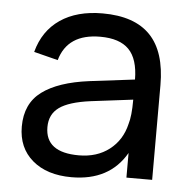

<svg xmlns="http://www.w3.org/2000/svg" viewBox="-45 -600 653 660"><g transform="rotate(5 281.0 -270.0)"><path d="M283.2 -555.2Q393.6 -555.2 448 -498.5Q502.4 -441.9 502.4 -326.7V0H413.6V-85Q356 15.1 225.1 15.1Q140.1 15.1 90.1 -27.6Q40 -70.3 40 -143.6Q40 -223.1 95.7 -264.4Q151.4 -305.7 257.8 -319.3L413.6 -338.4Q413.1 -409.2 381.1 -441.9Q349.1 -474.6 282.2 -474.6Q169.4 -474.6 143.1 -381.8L60.1 -402.8Q79.6 -476.6 137.2 -515.9Q194.8 -555.2 283.2 -555.2ZM413.6 -269 268.1 -251Q193.8 -241.2 160.9 -217.5Q127.9 -193.8 127.9 -149.4Q127.9 -62 243.7 -62Q306.2 -62 348.9 -95Q391.6 -127.9 404.8 -184.1Q413.6 -212.4 413.6 -267.6Z"/></g></svg>

Font: Vela Sans Med
Style: Regular
Weight: 500
Designer: Principal design: Mikhail Sharanda - project Manrope.
Design modification: Ravid Balaliev
Foundry: Mikhail Sharanda
Version: Version 1.001